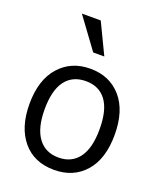

<svg xmlns="http://www.w3.org/2000/svg" viewBox="-144 -854 794 957"><g transform="rotate(20 253.0 -375.0)"><path d="M483.2 -253.5Q483.2 -124.8 421.5 -55.2Q359.9 14.4 257.9 14.4Q152 14.4 91.6 -57.4Q31.2 -129.2 31.2 -253.5Q31.2 -380.7 93.6 -451.2Q155.9 -521.8 257.9 -521.8Q359.9 -521.8 421.5 -451.5Q483.2 -381.2 483.2 -253.5ZM403 -253.5Q403 -355.4 365.3 -405.7Q327.7 -455.9 257.9 -455.9Q187.6 -455.9 149.5 -405.7Q111.4 -355.4 111.4 -253.5Q111.4 -155 149.5 -103Q187.6 -51 257.9 -51Q327.2 -51 365.1 -102Q403 -153 403 -253.5ZM301 -602.5H242.1L122.8 -765.3H222.8Z"/></g></svg>

Font: Shan Wanhai
Style: Regular
Weight: 400
Designer: Khon Soe Zaw Thu
Foundry: Shan Unicode
Version: Version 1.00 June 3, 2017, initial release